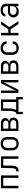

<svg xmlns="http://www.w3.org/2000/svg" viewBox="2630 -3230 740 6040"><g transform="rotate(-90 3000.0 -210.0)"><path d="M97 0H176V-478H424V0H503V-550H97Z M629 7H648C756 7 805 -63 809 -219L815 -478H1024V0H1103V-550H736L730 -222C728 -112 703 -68 645 -68H629Z M1500 9C1629 9 1710 -72 1710 -206V-344C1710 -479 1629 -559 1500 -559C1371 -559 1290 -479 1290 -344V-206C1290 -72 1372 9 1500 9ZM1500 -62C1418 -62 1369 -110 1369 -199V-351C1369 -440 1419 -488 1500 -488C1581 -488 1631 -440 1631 -351V-199C1631 -110 1582 -62 1500 -62Z M1898 0H2136C2249 0 2321 -60 2321 -154C2321 -234 2274 -289 2197 -294V-298C2262 -303 2307 -350 2307 -412C2307 -497 2239 -550 2132 -550H1898ZM1975 -317V-480H2132C2191 -480 2228 -449 2228 -399C2228 -348 2191 -317 2132 -317ZM1975 -70V-251H2136C2202 -251 2242 -216 2242 -161C2242 -104 2202 -70 2136 -70Z M2430 140H2501V0H2895V140H2966V-71H2892V-550H2534L2530 -285C2528 -154 2501 -97 2474 -71H2430ZM2554 -71C2580 -93 2605 -151 2607 -283L2610 -481H2812V-71Z M3097 0H3197L3436 -473C3427 -435 3427 -367 3427 -311V0H3503V-550H3403L3164 -78C3173 -116 3173 -183 3173 -240V-550H3097Z M3698 0H3936C4049 0 4121 -60 4121 -154C4121 -234 4074 -289 3997 -294V-298C4062 -303 4107 -350 4107 -412C4107 -497 4039 -550 3932 -550H3698ZM3775 -317V-480H3932C3991 -480 4028 -449 4028 -399C4028 -348 3991 -317 3932 -317ZM3775 -70V-251H3936C4002 -251 4042 -216 4042 -161C4042 -104 4002 -70 3936 -70Z M4508 10C4634 10 4716 -63 4719 -180H4639C4636 -105 4587 -61 4508 -61C4426 -61 4374 -111 4374 -197V-353C4374 -439 4426 -489 4508 -489C4587 -489 4636 -445 4639 -370H4719C4716 -487 4634 -560 4508 -560C4379 -560 4294 -481 4294 -353V-197C4294 -69 4378 10 4508 10Z M4906 0H4986V-247H5100L5263 0H5356L5168 -287L5346 -550H5255L5099 -319H4986V-550H4906Z M5656 10C5750 10 5813 -34 5824 -103H5825V0H5903V-377C5903 -493 5831 -560 5702 -560C5581 -560 5504 -497 5498 -410H5577C5580 -460 5628 -491 5702 -491C5783 -491 5824 -452 5824 -375V-329H5649C5544 -329 5472 -260 5472 -161C5472 -59 5542 10 5656 10ZM5676 -58C5599 -58 5552 -99 5552 -164C5552 -224 5594 -266 5656 -266H5824V-183C5824 -106 5766 -58 5676 -58Z"/></g></svg>

Font: JetBrains Mono Light
Style: Regular
Weight: 336
Monospace: yes
Designer: Philipp Nurullin, Konstantin Bulenkov
Foundry: JetBrains
Version: Version 2.305